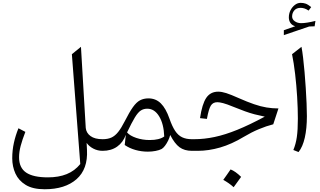

<svg xmlns="http://www.w3.org/2000/svg" viewBox="-20 -1077 2282 1371"><path d="M558.1 -742.7 592.3 -163.1Q596.2 -127.4 626.7 -105.2Q657.2 -83 712.4 -83H712.9V0H712.4Q677.2 0 647 -15.6Q616.7 -31.2 598.6 -56.6L601.1 -6.3Q608.4 130.4 526.6 202.4Q444.8 274.4 298.8 274.4Q214.4 274.4 163.6 243.4Q112.8 212.4 90.1 162.1Q67.4 111.8 67.4 53.2Q67.4 -3.4 79.1 -56.6Q90.8 -109.9 111.8 -161.1L161.1 -135.3Q138.7 -77.6 127.4 -34.7Q116.2 8.3 116.2 46.4Q116.2 121.1 166.7 155.3Q217.3 189.5 321.8 189.5Q398.9 189.5 456.3 166.3Q513.7 143.1 553.2 94.2L493.2 -689.9Z M1040 -374.5Q1092.3 -374.5 1128.4 -338.9Q1164.6 -303.2 1190.4 -229Q1209.5 -174.3 1230.7 -142.3Q1252 -110.4 1280.8 -96.7Q1309.6 -83 1350.1 -83H1350.6V0H1350.1Q1296.9 0 1262 -25.6Q1227.1 -51.3 1195.3 -113.3Q1190.9 -94.2 1180.7 -73.2Q1170.4 -52.2 1158 -35.9Q1145.5 -19.5 1134.3 -13.2Q1117.7 -4.4 1091.1 0.7Q1064.5 5.9 1036.1 5.9Q990.2 5.9 947.5 -6.1Q904.8 -18.1 870.6 -41.5L878.4 -114.3Q858.9 -60.1 816.4 -30Q773.9 0 712.9 0Q697.3 0 697.3 -31.7V-51.3Q697.3 -83 712.9 -83Q749.5 -83 775.4 -94.7Q801.3 -106.4 823.7 -134.5Q846.2 -162.6 870.6 -210.9Q903.8 -276.4 929 -311.8Q954.1 -347.2 980 -360.8Q1005.9 -374.5 1040 -374.5ZM1031.7 -300.8Q1005.4 -300.8 985.4 -287.8Q965.3 -274.9 943.1 -238.5Q920.9 -202.1 887.2 -131.3Q908.2 -107.4 952.9 -92.3Q997.6 -77.1 1048.8 -77.1Q1118.2 -77.1 1152.8 -102.5Q1149.4 -192.4 1116.2 -246.6Q1083 -300.8 1031.7 -300.8Z M1538.1 -422.4Q1563.5 -422.4 1595.7 -412.1Q1627.9 -401.9 1684.6 -376.5Q1746.6 -349.1 1794.2 -332.8Q1841.8 -316.4 1883.3 -309.6Q1924.8 -302.7 1968.3 -302.7L1931.2 -189.5Q1881.3 -176.8 1828.1 -154.5Q1774.9 -132.3 1721.2 -100.1Q1633.8 -47.4 1551.8 -23.7Q1469.7 0 1392.6 0H1350.6Q1335 0 1335 -31.7V-51.3Q1335 -83 1350.6 -83H1366.2Q1438 -83 1512.7 -98.9Q1587.4 -114.7 1674.6 -150.1Q1761.7 -185.5 1870.6 -244.1Q1831.5 -252 1798.1 -260.7Q1764.6 -269.5 1728.8 -282.5Q1692.9 -295.4 1646 -314.5Q1598.6 -334 1573 -340.6Q1547.4 -347.2 1531.7 -347.2Q1500.5 -347.2 1485.4 -322.8Q1470.2 -298.3 1457.5 -228L1408.2 -233.4Q1423.3 -335 1453.1 -378.7Q1482.9 -422.4 1538.1 -422.4ZM1626.5 132.8Q1661.1 146 1701.7 186Q1675.3 224.1 1648.4 259.8Q1631.8 244.6 1613 231.4Q1594.2 218.3 1574.2 207.5Q1587.9 189 1600.3 170.7Q1612.8 152.3 1626.5 132.8Z M2132.8 -742.7Q2138.7 -711.9 2144.3 -664.8Q2149.9 -617.7 2154.8 -561.8Q2159.7 -505.9 2163.3 -448.5Q2167 -391.1 2169.2 -339.1Q2171.4 -287.1 2171.4 -248Q2171.4 -159.7 2156.5 -94Q2141.6 -28.3 2111.8 8.8L2074.7 -5.9Q2092.3 -48.3 2099.6 -98.6Q2106.9 -148.9 2106.9 -230Q2106.9 -302.7 2101.8 -385.7Q2096.7 -468.8 2087.4 -548.3Q2078.1 -627.9 2065.4 -689.9ZM2065.9 -959.5Q2065.9 -938.5 2085.2 -925Q2104.5 -911.6 2129.9 -911.6Q2168 -911.6 2232.4 -927.7L2226.6 -889.2L2187.5 -887.7L2006.8 -826.2V-861.3L2087.9 -889.6Q2065.4 -896.5 2054 -913.1Q2042.5 -929.7 2042.5 -953.1Q2042.5 -980 2054.4 -1003.7Q2066.4 -1027.3 2085.7 -1042Q2105 -1056.6 2126.5 -1056.6Q2146.5 -1056.6 2162.6 -1051Q2178.7 -1045.4 2202.1 -1026.4L2183.6 -1001.5Q2167 -1012.7 2153.3 -1016.8Q2139.6 -1021 2126.5 -1021Q2097.2 -1021 2081.5 -1002.7Q2065.9 -984.4 2065.9 -959.5Z"/></svg>

Font: Pinar-DS1-FD Regular
Style: Regular
Weight: 400
Designer: Amin Abedi
Version: Version 3.000